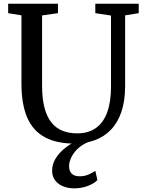

<svg xmlns="http://www.w3.org/2000/svg" viewBox="-20 -763 780 1031"><path d="M381.3 8Q283.2 8 219.9 -26.6Q156.5 -61.1 125.9 -132.4Q95.2 -203.6 95.2 -313.5V-680.5L23.8 -692.4V-743H291.3V-692.4L206 -680.1V-303.1Q206 -232.1 219.2 -183.1Q232.4 -134.1 257.1 -104Q281.9 -73.9 316.5 -60.4Q351.2 -46.9 394.2 -46.9Q455.5 -46.9 495.8 -76.2Q536.2 -105.5 556.1 -161.3Q576 -217.2 576 -296.7V-679.6L491.8 -692.4V-743H724.9V-692.4L651.9 -680.5V-302.3Q651.9 -220.8 631.8 -162.1Q611.7 -103.5 575 -65.8Q538.3 -28.1 488.9 -10.1Q439.6 8 381.3 8ZM377.5 248.4Q346.9 248.4 319.9 237.9Q293 227.4 276.4 206.1Q259.9 184.8 259.9 153.2Q259.9 120.2 277.1 90.9Q294.3 61.6 322.1 38Q349.8 14.4 380.7 -1L412.4 -5L456 -1Q420.5 13.3 397.1 35.8Q373.8 58.4 362.4 83.2Q350.9 107.9 350.9 129.1Q350.9 154.7 364.7 169.1Q378.6 183.6 407.8 183.6Q432.6 183.6 453.2 175.1Q473.9 166.7 491.9 154.5L503.1 204.1Q486.9 221.4 453 234.9Q419.1 248.4 377.5 248.4Z"/></svg>

Font: Merriweather Light
Style: Regular
Weight: 300
Designer: Eben Sorkin
Foundry: Eben Sorkin
Version: Version 2.100